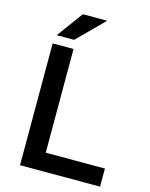

<svg xmlns="http://www.w3.org/2000/svg" viewBox="-131 -983 833 1066"><g transform="rotate(15 285.0 -450.0)"><path d="M90 0V-700H210V-104H550V0ZM100 -750 210 -900H350L200 -750Z"/></g></svg>

Font: Golos Text Medium
Style: Regular
Weight: 500
Designer: A.Korolkova, Vitaly Kuzmin
Foundry: ParaType Ltd
Version: Version 2.004